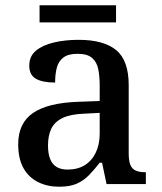

<svg xmlns="http://www.w3.org/2000/svg" viewBox="-20 -698 613 728"><path d="M204 10Q160 10 124.5 -7.5Q89 -25 69 -60.5Q49 -96 49 -151Q49 -231 105 -269.5Q161 -308 276 -312L358 -315V-373Q358 -409 352.5 -436Q347 -463 329 -478.5Q311 -494 274 -494Q239 -494 220.5 -480Q202 -466 195.5 -441.5Q189 -417 189 -385Q141 -385 116 -399.5Q91 -414 91 -449Q91 -485 116.5 -506Q142 -527 184.5 -537Q227 -547 278 -547Q373 -547 420.5 -508Q468 -469 468 -375V-117Q468 -89 474 -73.5Q480 -58 494 -51.5Q508 -45 530 -45H533V0H384L367 -81H358Q337 -54 317 -33.5Q297 -13 271 -1.5Q245 10 204 10ZM236 -55Q274 -55 301 -71.5Q328 -88 343 -119Q358 -150 358 -191V-270L299 -267Q247 -265 217 -250.5Q187 -236 174.5 -210Q162 -184 162 -146Q162 -116 170 -95.5Q178 -75 194.5 -65Q211 -55 236 -55ZM130 -613V-678H420V-613Z"/></svg>

Font: Noto Serif Gujarati Medium
Style: Regular
Weight: 500
Version: Version 2.102